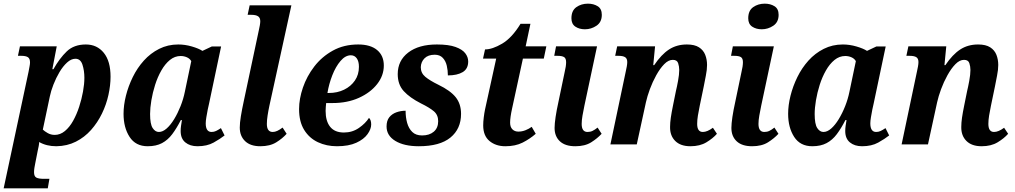

<svg xmlns="http://www.w3.org/2000/svg" viewBox="-47 -789 5545 1049"><path d="M109 -397Q112 -414 114.5 -426.5Q117 -439 117 -448Q117 -469 105.5 -476.5Q94 -484 69 -484H51L62 -536H263L239 -411H245Q278 -470 317.5 -508Q357 -546 422 -546Q483 -546 520 -500.5Q557 -455 557 -370Q557 -323 545.5 -270.5Q534 -218 510 -168.5Q486 -119 450.5 -79Q415 -39 367.5 -15Q320 9 261 10Q207 10 167 -13Q167 -5 164.5 9Q162 23 159 35L146 101Q143 115 141 128Q139 141 139 152Q139 175 152 181.5Q165 188 191 188H223L214 240H-27ZM252 -52Q282 -52 307.5 -73Q333 -94 352.5 -129Q372 -164 385.5 -205.5Q399 -247 406.5 -288.5Q414 -330 414 -364Q414 -403 403.5 -435.5Q393 -468 365 -468Q342 -468 319.5 -447.5Q297 -427 278 -395Q259 -363 245 -327Q231 -291 225 -261L187 -81Q196 -72 213.5 -62Q231 -52 252 -52Z M760 10Q694 10 661 -41Q628 -92 628 -167Q628 -214 641 -266Q654 -318 678.5 -368Q703 -418 739 -458Q775 -498 822.5 -522Q870 -546 927 -546Q964 -546 1001.5 -535Q1039 -524 1059 -511L1110 -535H1161L1095 -222Q1092 -211 1088 -190.5Q1084 -170 1080.5 -149Q1077 -128 1077 -115Q1077 -68 1109 -68Q1122 -68 1133.5 -73.5Q1145 -79 1160 -89L1180 -49Q1156 -30 1120 -10Q1084 10 1032 10Q991 10 965.5 -11Q940 -32 940 -73Q940 -87 942 -101Q944 -115 947 -133H941Q918 -88 894 -56Q870 -24 838 -7Q806 10 760 10ZM821 -68Q842 -68 863.5 -87Q885 -106 904.5 -138Q924 -170 939.5 -209Q955 -248 963 -288L998 -455Q990 -469 974 -476Q958 -483 940 -483Q908 -483 881.5 -461.5Q855 -440 834.5 -404Q814 -368 800.5 -325.5Q787 -283 780 -241Q773 -199 773 -166Q773 -111 787 -89.5Q801 -68 821 -68Z M1375 10Q1321 10 1292 -18Q1263 -46 1263 -92Q1263 -117 1269 -154Q1275 -191 1285 -237L1367 -623Q1370 -636 1372.5 -650Q1375 -664 1375 -673Q1375 -692 1363 -700Q1351 -708 1326 -708H1306L1317 -760H1545L1425 -212Q1419 -184 1415 -158Q1411 -132 1411 -112Q1411 -68 1443 -68Q1455 -68 1468 -74Q1481 -80 1497 -92L1519 -58Q1497 -33 1462.5 -11.5Q1428 10 1375 10Z M1794 10Q1737 10 1690 -12Q1643 -34 1615 -79Q1587 -124 1587 -193Q1587 -249 1608 -310.5Q1629 -372 1670 -425.5Q1711 -479 1771.5 -512.5Q1832 -546 1910 -546Q1977 -546 2013.5 -515.5Q2050 -485 2050 -431Q2050 -376 2013.5 -329.5Q1977 -283 1914 -254.5Q1851 -226 1770 -226H1735Q1734 -216 1733 -205Q1732 -194 1732 -183Q1732 -127 1757 -96Q1782 -65 1832 -65Q1878 -65 1914 -90Q1950 -115 1969 -145Q1981 -134 1981 -109Q1981 -84 1961 -56Q1941 -28 1899.5 -9Q1858 10 1794 10ZM1750 -281Q1796 -281 1833 -299Q1870 -317 1892 -349Q1914 -381 1914 -424Q1914 -454 1902 -470.5Q1890 -487 1870 -487Q1840 -487 1813.5 -456Q1787 -425 1768.5 -377.5Q1750 -330 1742 -281Z M2241 10Q2161 10 2113 -19Q2065 -48 2065 -98Q2065 -130 2080 -148.5Q2095 -167 2119 -175.5Q2143 -184 2169 -184Q2169 -148 2177.5 -117.5Q2186 -87 2205.5 -68Q2225 -49 2259 -49Q2299 -49 2323 -69.5Q2347 -90 2347 -127Q2347 -161 2323.5 -181Q2300 -201 2253 -224Q2192 -255 2159 -291Q2126 -327 2126 -384Q2126 -458 2183.5 -502Q2241 -546 2340 -546Q2404 -546 2441.5 -532.5Q2479 -519 2495 -498Q2511 -477 2511 -453Q2511 -413 2481 -395Q2451 -377 2400 -377Q2400 -404 2394 -430Q2388 -456 2372 -473Q2356 -490 2328 -490Q2292 -490 2272.5 -470.5Q2253 -451 2252 -422Q2252 -390 2276.5 -369.5Q2301 -349 2348 -326Q2414 -294 2443 -257.5Q2472 -221 2472 -167Q2472 -85 2414 -37.5Q2356 10 2241 10Z M2714 10Q2662 10 2627.5 -18.5Q2593 -47 2593 -104Q2593 -123 2596 -147.5Q2599 -172 2603 -191L2664 -469H2592L2603 -519Q2643 -519 2696.5 -550.5Q2750 -582 2797 -659H2851L2825 -536H2938L2924 -469H2810L2751 -197Q2740 -147 2740 -119Q2740 -95 2752.5 -82.5Q2765 -70 2785 -70Q2805 -70 2824 -77.5Q2843 -85 2858 -96L2880 -58Q2848 -30 2808.5 -10Q2769 10 2714 10Z M3149 -629Q3118 -629 3096.5 -643.5Q3075 -658 3075 -689Q3075 -731 3102 -750Q3129 -769 3165 -769Q3196 -769 3218.5 -755Q3241 -741 3241 -708Q3241 -668 3212 -648.5Q3183 -629 3149 -629ZM3096 10Q3041 10 3012 -17Q2983 -44 2983 -90Q2983 -113 2988.5 -150Q2994 -187 3004 -232L3038 -395Q3042 -411 3044 -425Q3046 -439 3046 -449Q3046 -470 3035 -477Q3024 -484 2998 -484H2981L2991 -536H3215L3146 -212Q3140 -183 3135.5 -157.5Q3131 -132 3131 -112Q3131 -68 3163 -68Q3178 -68 3190.5 -74Q3203 -80 3218 -92L3240 -58Q3217 -33 3183 -11.5Q3149 10 3096 10Z M3725 10Q3671 10 3642 -19Q3613 -48 3614 -96Q3614 -118 3618 -146Q3622 -174 3630 -213L3646 -292Q3651 -312 3657.5 -347Q3664 -382 3664 -407Q3664 -426 3658 -444Q3652 -462 3629 -462Q3605 -462 3582 -438.5Q3559 -415 3538.5 -378Q3518 -341 3503.5 -301.5Q3489 -262 3482 -230L3432 0H3288L3372 -399Q3375 -412 3377.5 -426Q3380 -440 3380 -450Q3380 -469 3368.5 -476.5Q3357 -484 3331 -484H3314L3325 -536H3532L3522 -433H3527Q3566 -491 3608 -518.5Q3650 -546 3706 -546Q3748 -546 3772 -530.5Q3796 -515 3806 -489.5Q3816 -464 3816 -434Q3816 -408 3809.5 -376Q3803 -344 3798 -317L3776 -211Q3770 -182 3766 -157.5Q3762 -133 3762 -112Q3762 -68 3793 -68Q3817 -68 3848 -91L3870 -58Q3848 -33 3812.5 -11.5Q3777 10 3725 10Z M4115 -629Q4084 -629 4062.5 -643.5Q4041 -658 4041 -689Q4041 -731 4068 -750Q4095 -769 4131 -769Q4162 -769 4184.5 -755Q4207 -741 4207 -708Q4207 -668 4178 -648.5Q4149 -629 4115 -629ZM4062 10Q4007 10 3978 -17Q3949 -44 3949 -90Q3949 -113 3954.5 -150Q3960 -187 3970 -232L4004 -395Q4008 -411 4010 -425Q4012 -439 4012 -449Q4012 -470 4001 -477Q3990 -484 3964 -484H3947L3957 -536H4181L4112 -212Q4106 -183 4101.5 -157.5Q4097 -132 4097 -112Q4097 -68 4129 -68Q4144 -68 4156.5 -74Q4169 -80 4184 -92L4206 -58Q4183 -33 4149 -11.5Q4115 10 4062 10Z M4391 10Q4325 10 4292 -41Q4259 -92 4259 -167Q4259 -214 4272 -266Q4285 -318 4309.5 -368Q4334 -418 4370 -458Q4406 -498 4453.5 -522Q4501 -546 4558 -546Q4595 -546 4632.5 -535Q4670 -524 4690 -511L4741 -535H4792L4726 -222Q4723 -211 4719 -190.5Q4715 -170 4711.5 -149Q4708 -128 4708 -115Q4708 -68 4740 -68Q4753 -68 4764.5 -73.5Q4776 -79 4791 -89L4811 -49Q4787 -30 4751 -10Q4715 10 4663 10Q4622 10 4596.5 -11Q4571 -32 4571 -73Q4571 -87 4573 -101Q4575 -115 4578 -133H4572Q4549 -88 4525 -56Q4501 -24 4469 -7Q4437 10 4391 10ZM4452 -68Q4473 -68 4494.5 -87Q4516 -106 4535.5 -138Q4555 -170 4570.5 -209Q4586 -248 4594 -288L4629 -455Q4621 -469 4605 -476Q4589 -483 4571 -483Q4539 -483 4512.5 -461.5Q4486 -440 4465.5 -404Q4445 -368 4431.5 -325.5Q4418 -283 4411 -241Q4404 -199 4404 -166Q4404 -111 4418 -89.5Q4432 -68 4452 -68Z M5316 10Q5262 10 5233 -19Q5204 -48 5205 -96Q5205 -118 5209 -146Q5213 -174 5221 -213L5237 -292Q5242 -312 5248.5 -347Q5255 -382 5255 -407Q5255 -426 5249 -444Q5243 -462 5220 -462Q5196 -462 5173 -438.5Q5150 -415 5129.5 -378Q5109 -341 5094.5 -301.5Q5080 -262 5073 -230L5023 0H4879L4963 -399Q4966 -412 4968.5 -426Q4971 -440 4971 -450Q4971 -469 4959.5 -476.5Q4948 -484 4922 -484H4905L4916 -536H5123L5113 -433H5118Q5157 -491 5199 -518.5Q5241 -546 5297 -546Q5339 -546 5363 -530.5Q5387 -515 5397 -489.5Q5407 -464 5407 -434Q5407 -408 5400.5 -376Q5394 -344 5389 -317L5367 -211Q5361 -182 5357 -157.5Q5353 -133 5353 -112Q5353 -68 5384 -68Q5408 -68 5439 -91L5461 -58Q5439 -33 5403.5 -11.5Q5368 10 5316 10Z"/></svg>

Font: Noto Serif SemiCondensed
Style: Bold Italic
Weight: 700
Width: 4
Italic angle: -12°
Designer: Monotype Design Team
Foundry: Monotype Imaging Inc.
Version: Version 2.014